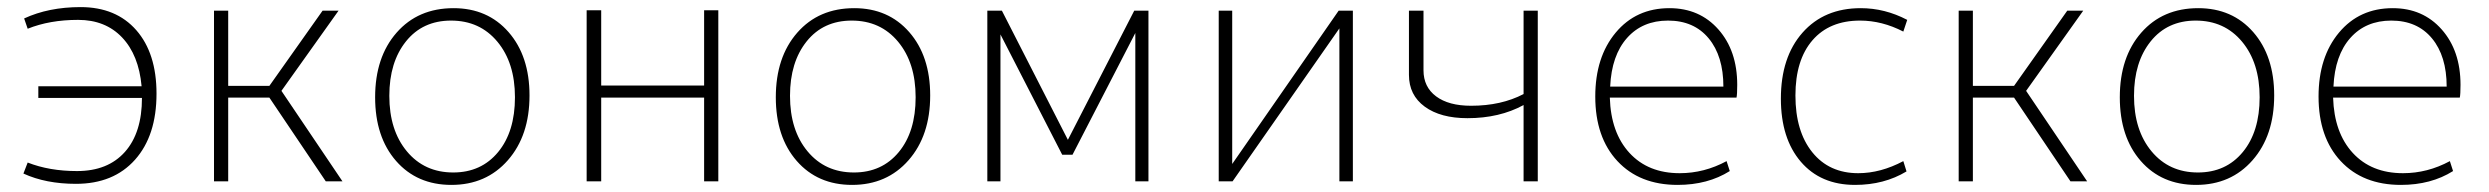

<svg xmlns="http://www.w3.org/2000/svg" viewBox="-20 -511 7013 541"><path d="M194 7Q109 7 46 -22L58 -53Q119 -29 197 -29Q284 -29 332 -83Q380 -137 380 -235H88V-268H379Q371 -356 324 -405.5Q277 -455 200 -455Q120 -455 58 -430L48 -459Q117 -491 207 -491Q307 -491 364 -426Q421 -361 421 -247Q421 -129 360.5 -61Q300 7 194 7Z M583 0V-481H623V-269H739L889 -481H934L773 -255L945 0H898L739 -236H623V0Z M1252 10Q1155 10 1096 -57.5Q1037 -125 1037 -237Q1037 -350 1097.5 -419Q1158 -488 1258 -488Q1354 -488 1413 -420.5Q1472 -353 1472 -242Q1472 -129 1411 -59.5Q1350 10 1252 10ZM1257 -25Q1336 -25 1383.5 -82.5Q1431 -140 1431 -237Q1431 -334 1381.5 -393.5Q1332 -453 1251 -453Q1171 -453 1124 -394.5Q1077 -336 1077 -241Q1077 -144 1126.5 -84.5Q1176 -25 1257 -25Z M1633 0V-482H1674V-270H1964V-482H2004V0H1964V-236H1674V0Z M2381 10Q2284 10 2225 -57.5Q2166 -125 2166 -237Q2166 -350 2226.5 -419Q2287 -488 2387 -488Q2483 -488 2542 -420.5Q2601 -353 2601 -242Q2601 -129 2540 -59.5Q2479 10 2381 10ZM2386 -25Q2465 -25 2512.5 -82.5Q2560 -140 2560 -237Q2560 -334 2510.5 -393.5Q2461 -453 2380 -453Q2300 -453 2253 -394.5Q2206 -336 2206 -241Q2206 -144 2255.5 -84.5Q2305 -25 2386 -25Z M2762 0V-481H2803L2989 -117L3176 -481H3216V0H3179V-418L3002 -75H2973L2799 -414V0Z M3414 0V-481H3452V-49L3752 -481H3792V0H3754V-431L3453 0Z M4115 -178Q4039 -178 3994.5 -210.5Q3950 -243 3950 -300V-481H3991V-313Q3991 -266 4026.5 -239.5Q4062 -213 4125 -213Q4210 -213 4273 -246V-481H4313V0H4273V-215Q4205 -178 4115 -178Z M4707 10Q4600 10 4537.5 -57Q4475 -124 4475 -239Q4475 -350 4532.5 -419Q4590 -488 4684 -488Q4769 -488 4822 -428Q4875 -368 4875 -272Q4875 -245 4873 -236H4516Q4519 -137 4571.5 -80Q4624 -23 4713 -23Q4782 -23 4845 -57L4854 -29Q4792 10 4707 10ZM4680 -453Q4608 -453 4564.5 -404Q4521 -355 4517 -267H4836Q4836 -353 4794.5 -403Q4753 -453 4680 -453Z M5207 10Q5110 10 5054 -55.5Q4998 -121 4998 -233Q4998 -350 5059 -419Q5120 -488 5223 -488Q5291 -488 5354 -455L5343 -422Q5283 -453 5221 -453Q5135 -453 5087 -397.5Q5039 -342 5039 -242Q5039 -141 5086.5 -82Q5134 -23 5216 -23Q5279 -23 5343 -57L5352 -28Q5289 10 5207 10Z M5499 0V-481H5539V-269H5655L5805 -481H5850L5689 -255L5861 0H5814L5655 -236H5539V0Z M6168 10Q6071 10 6012 -57.5Q5953 -125 5953 -237Q5953 -350 6013.5 -419Q6074 -488 6174 -488Q6270 -488 6329 -420.5Q6388 -353 6388 -242Q6388 -129 6327 -59.5Q6266 10 6168 10ZM6173 -25Q6252 -25 6299.5 -82.5Q6347 -140 6347 -237Q6347 -334 6297.5 -393.5Q6248 -453 6167 -453Q6087 -453 6040 -394.5Q5993 -336 5993 -241Q5993 -144 6042.5 -84.5Q6092 -25 6173 -25Z M6745 10Q6638 10 6575.5 -57Q6513 -124 6513 -239Q6513 -350 6570.5 -419Q6628 -488 6722 -488Q6807 -488 6860 -428Q6913 -368 6913 -272Q6913 -245 6911 -236H6554Q6557 -137 6609.5 -80Q6662 -23 6751 -23Q6820 -23 6883 -57L6892 -29Q6830 10 6745 10ZM6718 -453Q6646 -453 6602.5 -404Q6559 -355 6555 -267H6874Q6874 -353 6832.5 -403Q6791 -453 6718 -453Z"/></svg>

Font: Cantarell Light
Style: Regular
Weight: 300
Designer: Dave Crossland, Nikolaus Waxweiler, Florian Fecher, Jacques Le Bailly, Eben Sorkin, Alexei Vanyashin, Alexios Zavras, Em
Version: Version 0.303